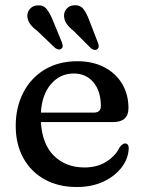

<svg xmlns="http://www.w3.org/2000/svg" viewBox="-20 -720 564 751"><path d="M482.5 -297Q482.5 -242.5 422 -242.5H140Q145 -155.5 191.5 -110.2Q238 -65 310 -65Q360.5 -65 396.2 -87.8Q432 -110.5 448 -144Q460 -159 469 -159Q484 -158.5 483.5 -138.5Q481.5 -98.5 455 -64.2Q428.5 -30 383.5 -9.2Q338.5 11.5 280 11.5Q208 11.5 154.2 -18.5Q100.5 -48.5 71 -102.2Q41.5 -156 41.5 -227.5Q41.5 -300 70.8 -357.2Q100 -414.5 154.2 -447.5Q208.5 -480.5 283 -480.5Q343 -480.5 388 -457Q433 -433.5 457.8 -392Q482.5 -350.5 482.5 -297ZM268.5 -432.5Q215 -432.5 179.5 -391.2Q144 -350 140 -279.5H346Q374.5 -279.5 374.5 -305Q374.5 -363.5 345.5 -398Q316.5 -432.5 268.5 -432.5ZM329.5 -639.5 363 -553Q366 -545 366.2 -538.8Q366.5 -532.5 361 -528Q350 -520 335.5 -531.5L268.5 -598.5Q251 -612.5 241.2 -626.2Q231.5 -640 230.5 -656.5Q229.5 -673.5 240.8 -686Q252 -698.5 271 -699.5Q294.5 -700.5 307 -683.8Q319.5 -667 329.5 -639.5ZM186.5 -641 222 -554.5Q224.5 -547 225.2 -540.8Q226 -534.5 220.5 -530Q210.5 -521.5 195.5 -532.5L127.5 -597.5Q109.5 -611 99.2 -624.2Q89 -637.5 87 -654.5Q85.5 -671 96.2 -684.2Q107 -697.5 126 -699Q149 -701 162.2 -684.8Q175.5 -668.5 186.5 -641Z"/></svg>

Font: Fraunces 9pt Soft
Style: Regular
Weight: 400
Version: Version 1.000;[0bf87f6ff]